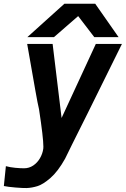

<svg xmlns="http://www.w3.org/2000/svg" viewBox="-34 -778 654 996"><path d="M90.5 95Q117 95 138.5 80.5Q160 66 173.5 42.5Q187 19 190.5 -6.5Q191 -9.5 191 -17.5Q191 -63.5 168.5 -211Q161.5 -239.5 149.8 -306.5Q138 -373.5 126.5 -439L107 -550H239L285.5 -166L463 -550H598.5Q580 -511.5 420.5 -190Q319.5 11.5 303.5 45.5Q266.5 111.5 228 145Q189.5 178.5 160.5 187.5Q131.5 196.5 104 197.5Q86.5 198 47 194.8Q7.5 191.5 -14 187L-3.5 84Q18.5 90 45 92.5Q71.5 95 90.5 95ZM300 -758.5H460L581 -585.5H455L371.5 -694.5L246 -585.5H108Z"/></svg>

Font: JuliaMono
Style: Bold Italic
Weight: 700
Italic angle: -9°
Monospace: yes
Designer: cormullion
Foundry: corm
Version: Version 0.057; ttfautohint (v1.8.4)